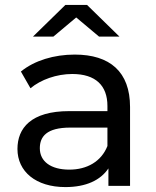

<svg xmlns="http://www.w3.org/2000/svg" viewBox="-20 -756 636 781"><path d="M417 -162C392 -99 334 -66 262 -66C187 -66 142 -99 142 -153C142 -200 169 -237 266 -237H417ZM246 5C330 5 389 -23 421 -71V0H509V-321C509 -464 427 -534 284 -534C200 -534 120 -510 65 -465L104 -397C146 -432 210 -455 274 -455C369 -455 417 -408 417 -325V-304H262C105 -304 51 -234 51 -150C51 -58 126 5 246 5ZM290 -685 383 -607H466L334 -736H246L114 -607H197Z"/></svg>

Font: Montserrat-Alt1 Med
Style: Regular
Weight: 500
Designer: Differentunic
Foundry: Differentunic
Version: Version 7.222